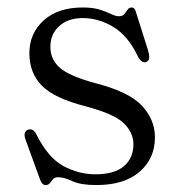

<svg xmlns="http://www.w3.org/2000/svg" viewBox="-20 -496 490 526"><path d="M206.5 -446.5Q166.5 -446.5 142.2 -424.5Q118 -402.5 118 -367.5Q118 -334 143.2 -311Q168.5 -288 240 -268.5Q332.5 -245 368.5 -206.8Q404.5 -168.5 404.5 -119.5Q404.5 -62 362.5 -25.5Q320.5 11 244 11Q201 11 178 0.2Q155 -10.5 139.5 -10.5Q130 -10.5 125.2 -5Q120.5 0.5 116.5 5.8Q112.5 11 104.5 11Q95.5 11 90 -3.5L50 -113.5Q42.5 -135 56.5 -140.5Q69.5 -145.5 78.5 -130Q111 -64.5 153 -41.5Q195 -18.5 241.5 -18.5Q293.5 -18.5 319.5 -40.8Q345.5 -63 345.5 -100.5Q345.5 -133 319 -158.5Q292.5 -184 215.5 -204.5Q129 -226.5 94.8 -261.2Q60.5 -296 60.5 -350.5Q60.5 -404.5 99.5 -440Q138.5 -475.5 206.5 -475.5Q235 -475.5 253.8 -469.5Q272.5 -463.5 284.5 -457.5Q296.5 -451.5 305.5 -451.5Q316 -451.5 320.8 -457.5Q325.5 -463.5 329.5 -469.5Q333.5 -475.5 340.5 -475.5Q349.5 -475.5 352.5 -462.5L385.5 -358.5Q389 -346.5 388.8 -337.8Q388.5 -329 380 -326Q367.5 -322 357 -343Q330.5 -398 290.5 -422.2Q250.5 -446.5 206.5 -446.5Z"/></svg>

Font: Fraunces 9pt Light
Style: Regular
Weight: 300
Version: Version 1.000;[0bf87f6ff]